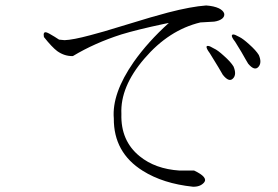

<svg xmlns="http://www.w3.org/2000/svg" viewBox="-20 -708 1040 719"><path d="M221.7 -557.6 201.2 -559.6 184.6 -570.3Q161.1 -585 153.3 -586.9Q140.6 -589.8 144.5 -569.3Q174.8 -531.2 194.3 -516.6Q221.7 -497.1 252.9 -498Q334 -546.9 434.6 -579.1Q492.2 -596.7 592.8 -618.2L612.3 -622.1Q534.2 -551.8 480.5 -475.6Q398.4 -357.4 406.2 -264.6Q405.3 -136.7 514.6 -68.4Q590.8 -20.5 702.1 -8.8Q729.5 -7.8 744.1 -24.4Q760.7 -43.9 707 -69.3H652.3Q561.5 -75.2 502.9 -123Q431.6 -180.7 434.6 -281.2Q429.7 -382.8 520.5 -488.3Q612.3 -595.7 730.5 -624L782.2 -627Q801.8 -629.9 812.5 -638.7Q822.3 -647.5 819.3 -658.2Q815.4 -668.9 799.8 -676.8Q781.2 -685.5 752 -687.5Q696.3 -683.6 609.4 -661.1Q556.6 -647.5 449.2 -614.3Q357.4 -585.9 318.4 -576.2Q252.9 -558.6 221.7 -557.6ZM877 -569.3 861.3 -577.1Q850.6 -581.1 848.6 -576.2Q845.7 -570.3 860.4 -551.8Q874 -530.3 883.8 -513.7Q889.6 -503.9 899.4 -486.3L909.2 -469.7Q932.6 -441.4 947.3 -457Q961.9 -472.7 949.2 -502Q938.5 -519.5 913.1 -542Q890.6 -562.5 877 -569.3ZM781.2 -526.4 766.6 -534.2Q755.9 -538.1 753.9 -534.2Q751 -528.3 765.6 -508.8Q775.4 -493.2 784.2 -478.5Q789.1 -470.7 797.9 -456.1L814.5 -427.7Q837.9 -398.4 852.5 -414.1Q867.2 -428.7 854.5 -459Q843.8 -476.6 818.4 -499Q794.9 -520.5 781.2 -526.4Z"/></svg>

Font: Batang
Style: Regular
Weight: 400
Version: Version 2.21